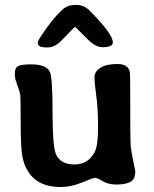

<svg xmlns="http://www.w3.org/2000/svg" viewBox="-20 -753 627 781"><path d="M439 -580.6Q439 -561 397 -561Q368.7 -561 336.4 -593.3L285.6 -644Q283.7 -644 270 -629.2Q256.3 -614.3 229.2 -587.2Q202.1 -560.1 174.3 -560.1H169.9Q133.8 -560.1 133.8 -577.1V-580.6Q133.8 -586.9 148.9 -609.4Q193.8 -677.2 233.4 -713.4Q254.4 -732.9 287.1 -732.9H291.5Q321.3 -732.9 343.3 -710.9Q439 -615.2 439 -580.6ZM365.2 -134.8Q378.9 -161.1 378.9 -236.1Q378.9 -311 371.6 -363.5Q364.3 -416 364.3 -439Q364.3 -461.9 388.4 -477.3Q412.6 -492.7 457 -492.7Q501.5 -492.7 508.3 -460Q509.8 -452.6 509.8 -322.3Q509.8 -191.9 511.2 -167Q512.7 -142.1 521.5 -100.3Q530.3 -58.6 530.3 -56.6Q530.3 -22.5 509.3 -12.5Q488.3 -2.4 454.1 -2.4Q419.9 -2.4 397.5 -16.1Q375 -29.8 366.7 -29.8Q358.4 -29.3 313.5 -10.7Q268.6 7.8 226.6 7.8Q133.8 7.8 94.2 -55.7Q73.2 -88.4 68.6 -132.6Q64 -176.8 64 -265.4Q64 -354 62.5 -366.5Q61 -378.9 50.8 -405.8Q40.5 -432.6 40.5 -443.8V-456.1Q40.5 -478 54.9 -484.6Q69.3 -491.2 106 -491.2Q170.4 -491.2 183.6 -459Q193.8 -433.6 193.8 -295.2Q193.8 -156.7 207.5 -126Q226.1 -84 282.5 -84Q338.9 -84 365.2 -134.8Z"/></svg>

Font: Averia Libre
Style: Bold
Weight: 700
Version: Version 1.002